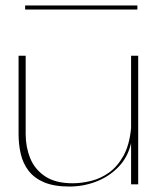

<svg xmlns="http://www.w3.org/2000/svg" viewBox="-20 -676 573 703"><path d="M234 7Q178 7 141.5 -8.5Q105 -24 84.5 -51Q64 -78 56 -112.5Q48 -147 48 -185V-472H74V-185Q74 -138 90.5 -97Q107 -56 145 -30.5Q183 -5 246 -5Q278 -5 313 -13.5Q348 -22 379 -44Q410 -66 432 -105.5Q454 -145 460 -207V-472H486V-1H460V-152Q448 -100 413.5 -64.5Q379 -29 332 -11Q285 7 234 7ZM72 -641V-656H483V-641Z"/></svg>

Font: Panamera Thin
Style: Regular
Weight: 100
Designer: Bastien Sozeau
Foundry: NBR — Bastien Sozeau
Version: Version 3.003;gftools[0.9.33]